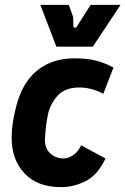

<svg xmlns="http://www.w3.org/2000/svg" viewBox="-20 -760 516 790"><path d="M231 10Q134 10 81 -46.5Q28 -103 28 -192Q28 -227 33.5 -260.5Q39 -294 48 -327Q74 -424 135.5 -472Q197 -520 285 -520Q341 -520 377.5 -510Q414 -500 447 -482L405 -374Q386 -385 360 -392.5Q334 -400 306 -400Q253 -400 223 -372Q193 -344 179 -297Q174 -275 170.5 -249Q167 -223 165 -191Q163 -151 186 -129.5Q209 -108 242 -108Q260 -108 280 -121Q300 -134 314 -162L414 -108Q383 -41 333.5 -15.5Q284 10 231 10ZM212 -568 146 -740H263L281 -690L282 -653Q282 -647 287.5 -646Q293 -645 297 -652L353 -740H476L362 -568Z"/></svg>

Font: Finlandica
Style: Bold Italic
Weight: 700
Italic angle: -8°
Designer: Niklas Ekholm, Juho Hiilivirta, Jaakko Suomalainen
Foundry: Helsinki Type Studio
Version: Version 1.064; ttfautohint (v1.8.4.7-5d5b)